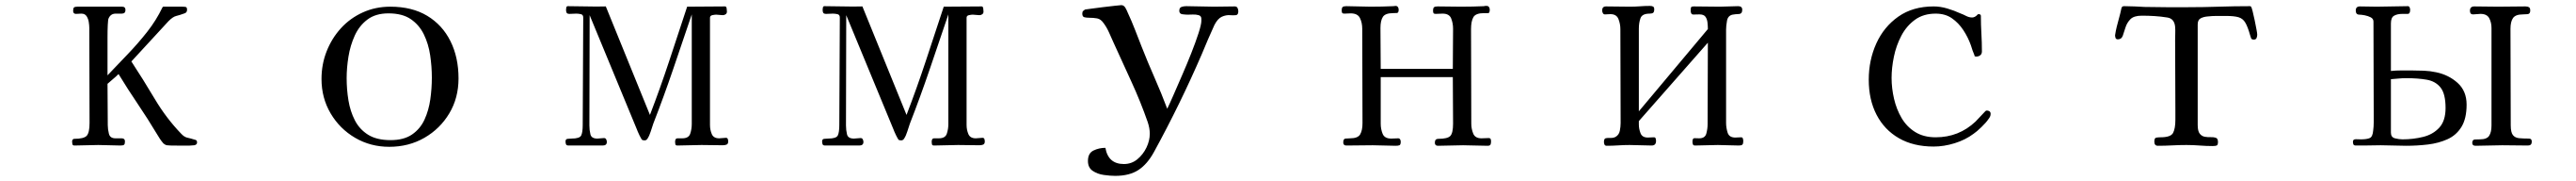

<svg xmlns="http://www.w3.org/2000/svg" viewBox="-20 -566 10040 704"><path d="M748 -12Q748 -3 737 -1Q721 1 692.5 0.5Q664 0 645 0Q638 0 631 -1Q624 -2 617 -8Q610 -16 603.5 -25.5Q597 -35 592 -44Q556 -104 517 -161.5Q478 -219 442 -278Q432 -268 421 -259Q410 -250 399 -240Q399 -200 399.5 -159.5Q400 -119 400 -79Q400 -63 404.5 -45.5Q409 -28 430 -28H454Q467 -28 467 -16Q467 -6 463.5 -3Q460 0 450 0Q428 0 406.5 -1Q385 -2 363 -2Q340 -2 316.5 -1Q293 0 270 0Q263 0 262 -6Q261 -12 261 -16Q261 -19 263 -22.5Q265 -26 269 -26Q307 -26 318 -38Q329 -50 329 -88Q329 -180 328.5 -272.5Q328 -365 328 -457Q328 -467 326 -480Q324 -493 317.5 -503Q311 -513 297 -513Q292 -513 286.5 -512.5Q281 -512 276 -512Q265 -512 265 -524Q265 -534 268.5 -537Q272 -540 281 -540H456Q469 -540 469 -527Q469 -513 454.5 -513Q440 -513 431 -513Q411 -513 403 -494Q401 -490 400 -469Q399 -448 399 -421.5Q399 -395 399 -373Q399 -351 399 -344V-273Q437 -313 477.5 -355Q518 -397 553.5 -442Q589 -487 613 -537Q615 -540 616 -540H690Q698 -540 703.5 -539Q709 -538 709 -528Q709 -517 699 -514Q680 -507 667 -504Q654 -501 637 -484L492 -327Q538 -257 583 -181.5Q628 -106 686 -46Q698 -33 710 -30.5Q722 -28 738 -23Q743 -22 745.5 -20Q748 -18 748 -12Z M1663 -264Q1663 -307 1656.5 -351Q1650 -395 1632 -432Q1614 -469 1581 -491.5Q1548 -514 1494 -514Q1444 -514 1412 -490Q1380 -466 1362.5 -427.5Q1345 -389 1338 -345.5Q1331 -302 1331 -262Q1331 -218 1338 -175.5Q1345 -133 1363 -98Q1381 -63 1414.5 -42Q1448 -21 1502 -21Q1554 -21 1586 -43Q1618 -65 1634.5 -101Q1651 -137 1657 -179.5Q1663 -222 1663 -264ZM1767 -261Q1767 -185 1731 -125Q1695 -65 1634 -30Q1573 5 1497 5Q1424 5 1364 -30Q1304 -65 1268.5 -125Q1233 -185 1233 -259Q1233 -316 1253 -366.5Q1273 -417 1308.5 -456Q1344 -495 1393.5 -517.5Q1443 -540 1501 -540Q1586 -540 1645 -504.5Q1704 -469 1735.5 -406Q1767 -343 1767 -261Z M2818 -16Q2818 -6 2811.5 -3.5Q2805 -1 2797 -1Q2776 -1 2755.5 -1.5Q2735 -2 2714 -2Q2691 -2 2667 -1Q2643 0 2620 0Q2613 0 2612 -5Q2611 -10 2611 -14Q2611 -28 2620 -28Q2629 -28 2639 -28Q2664 -28 2670 -46Q2676 -64 2676 -84V-510Q2640 -404 2603.5 -297Q2567 -190 2526 -85Q2521 -71 2516 -54.5Q2511 -38 2503 -26Q2499 -20 2492 -20Q2491 -20 2488 -20.5Q2485 -21 2484 -21Q2480 -23 2472 -40Q2464 -57 2462 -63L2278 -507Q2278 -400 2277.5 -292.5Q2277 -185 2277 -78Q2277 -60 2281 -43.5Q2285 -27 2308 -27Q2315 -27 2321 -28Q2327 -29 2334 -29Q2340 -29 2342.5 -24Q2345 -19 2345 -14Q2345 0 2329 0H2196Q2188 0 2186 -4.5Q2184 -9 2184 -16Q2184 -25 2192 -26Q2200 -27 2207 -27Q2239 -27 2245 -39Q2251 -51 2251 -80Q2251 -185 2252 -289.5Q2253 -394 2253 -498Q2253 -509 2243.5 -511Q2234 -513 2226 -513Q2219 -513 2213 -512.5Q2207 -512 2200 -512Q2191 -512 2188.5 -516Q2186 -520 2186 -528Q2186 -531 2187 -536.5Q2188 -542 2193 -542Q2230 -542 2267 -541Q2304 -540 2341 -541L2513 -119Q2553 -223 2588 -328.5Q2623 -434 2658 -540Q2695 -540 2732 -540.5Q2769 -541 2806 -541Q2811 -541 2812 -532.5Q2813 -524 2813 -521Q2813 -514 2808 -510.5Q2803 -507 2797 -507Q2790 -507 2784 -508Q2778 -509 2771 -509Q2765 -509 2756 -507Q2747 -505 2747 -497V-80Q2747 -61 2754 -44.5Q2761 -28 2783 -28Q2790 -28 2796 -29Q2802 -30 2809 -30Q2815 -30 2816.5 -25Q2818 -20 2818 -16Z M3818 -16Q3818 -6 3811.5 -3.5Q3805 -1 3797 -1Q3776 -1 3755.5 -1.5Q3735 -2 3714 -2Q3691 -2 3667 -1Q3643 0 3620 0Q3613 0 3612 -5Q3611 -10 3611 -14Q3611 -28 3620 -28Q3629 -28 3639 -28Q3664 -28 3670 -46Q3676 -64 3676 -84V-510Q3640 -404 3603.5 -297Q3567 -190 3526 -85Q3521 -71 3516 -54.5Q3511 -38 3503 -26Q3499 -20 3492 -20Q3491 -20 3488 -20.5Q3485 -21 3484 -21Q3480 -23 3472 -40Q3464 -57 3462 -63L3278 -507Q3278 -400 3277.5 -292.5Q3277 -185 3277 -78Q3277 -60 3281 -43.5Q3285 -27 3308 -27Q3315 -27 3321 -28Q3327 -29 3334 -29Q3340 -29 3342.5 -24Q3345 -19 3345 -14Q3345 0 3329 0H3196Q3188 0 3186 -4.5Q3184 -9 3184 -16Q3184 -25 3192 -26Q3200 -27 3207 -27Q3239 -27 3245 -39Q3251 -51 3251 -80Q3251 -185 3252 -289.5Q3253 -394 3253 -498Q3253 -509 3243.5 -511Q3234 -513 3226 -513Q3219 -513 3213 -512.5Q3207 -512 3200 -512Q3191 -512 3188.5 -516Q3186 -520 3186 -528Q3186 -531 3187 -536.5Q3188 -542 3193 -542Q3230 -542 3267 -541Q3304 -540 3341 -541L3513 -119Q3553 -223 3588 -328.5Q3623 -434 3658 -540Q3695 -540 3732 -540.5Q3769 -541 3806 -541Q3811 -541 3812 -532.5Q3813 -524 3813 -521Q3813 -514 3808 -510.5Q3803 -507 3797 -507Q3790 -507 3784 -508Q3778 -509 3771 -509Q3765 -509 3756 -507Q3747 -505 3747 -497V-80Q3747 -61 3754 -44.5Q3761 -28 3783 -28Q3790 -28 3796 -29Q3802 -30 3809 -30Q3815 -30 3816.5 -25Q3818 -20 3818 -16Z M4806 -522Q4806 -508 4796.5 -507Q4787 -506 4772.5 -507Q4758 -508 4742 -501Q4726 -494 4713 -469Q4700 -441 4688 -413Q4676 -385 4664 -356Q4622 -259 4575.5 -164Q4529 -69 4478 24Q4452 72 4417 95Q4382 118 4326 118Q4307 118 4282 114.5Q4257 111 4238.5 98.5Q4220 86 4220 60Q4220 30 4241.5 19.5Q4263 9 4288 9Q4299 72 4360 72Q4390 72 4412.5 53.5Q4435 35 4448 8Q4461 -19 4461 -46Q4461 -67 4453 -91Q4425 -171 4389.5 -248Q4354 -325 4319 -402Q4311 -420 4302 -440Q4293 -460 4281 -476Q4270 -492 4255.5 -494.5Q4241 -497 4224 -497Q4214 -497 4206 -499Q4198 -501 4198 -513Q4198 -520 4201 -523Q4204 -526 4209 -529Q4211 -529 4231 -532Q4251 -535 4277 -538Q4303 -541 4324.5 -543.5Q4346 -546 4350 -546Q4360 -546 4366 -535.5Q4372 -525 4375 -517Q4390 -485 4403 -451.5Q4416 -418 4429 -385Q4453 -324 4479.5 -264Q4506 -204 4529 -143Q4537 -159 4552.5 -194.5Q4568 -230 4587 -273.5Q4606 -317 4623 -360Q4640 -403 4651 -437Q4662 -471 4662 -485V-493Q4662 -504 4651.5 -507Q4641 -510 4628.5 -509.5Q4616 -509 4609 -509Q4601 -509 4588.5 -510.5Q4576 -512 4576 -524Q4576 -536 4584.5 -539Q4593 -542 4603 -542Q4630 -542 4657 -541Q4684 -540 4711 -540Q4731 -540 4751.5 -540.5Q4772 -541 4792 -541Q4800 -541 4803 -535Q4806 -529 4806 -522Z M5791 -16Q5791 -7 5788.5 -3Q5786 1 5777 1Q5753 1 5729.5 0Q5706 -1 5682 -1Q5657 -1 5633 0Q5609 1 5584 1Q5572 1 5572 -11Q5572 -26 5585 -26Q5622 -26 5632.5 -37.5Q5643 -49 5643 -85Q5643 -131 5642.5 -176Q5642 -221 5642 -266H5361V-85Q5361 -64 5368.5 -45.5Q5376 -27 5402 -27Q5409 -27 5415.5 -27.5Q5422 -28 5429 -28Q5434 -28 5436.5 -24Q5439 -20 5439 -15Q5439 -3 5434 -1Q5429 1 5419 1Q5397 1 5375 0Q5353 -1 5330 -1Q5305 -1 5279 -0.5Q5253 0 5227 0Q5215 0 5215 -12Q5215 -26 5223.5 -27Q5232 -28 5242 -28Q5272 -28 5281 -43.5Q5290 -59 5290 -87Q5290 -179 5289.5 -271Q5289 -363 5289 -454Q5289 -478 5280 -496Q5271 -514 5244 -514Q5238 -514 5231.5 -513.5Q5225 -513 5219 -513Q5212 -513 5210.5 -516.5Q5209 -520 5209 -525Q5209 -536 5213 -539Q5217 -542 5227 -542Q5250 -542 5274 -541Q5298 -540 5321 -540Q5343 -540 5365.5 -540.5Q5388 -541 5410 -542Q5412 -542 5414.5 -542.5Q5417 -543 5419 -543Q5425 -543 5428 -538.5Q5431 -534 5431 -529Q5431 -516 5424.5 -515.5Q5418 -515 5410 -515Q5379 -515 5369.5 -500.5Q5360 -486 5360 -457Q5360 -417 5360.5 -377.5Q5361 -338 5361 -298H5642Q5642 -337 5642.5 -376Q5643 -415 5643 -454Q5643 -476 5635.5 -494.5Q5628 -513 5602 -513Q5595 -513 5588.5 -512.5Q5582 -512 5575 -512Q5568 -512 5566.5 -515.5Q5565 -519 5565 -524Q5565 -535 5569 -538Q5573 -541 5583 -541Q5606 -541 5629 -540.5Q5652 -540 5674 -540Q5697 -540 5719.5 -540.5Q5742 -541 5764 -542Q5766 -543 5769 -543Q5772 -543 5774 -543Q5780 -543 5783 -538.5Q5786 -534 5786 -529Q5786 -515 5780 -515Q5774 -515 5764 -515Q5731 -515 5722 -499Q5713 -483 5713 -453Q5713 -362 5713.5 -269.5Q5714 -177 5714 -85Q5714 -65 5721.5 -46.5Q5729 -28 5754 -28Q5761 -28 5767.5 -28.5Q5774 -29 5781 -29Q5788 -29 5789.5 -25Q5791 -21 5791 -16Z M6774 -17Q6774 -7 6770.5 -3.5Q6767 0 6757 0Q6736 0 6715.5 -1Q6695 -2 6675 -2Q6653 -2 6630.5 -1Q6608 0 6586 0Q6579 0 6577.5 -5Q6576 -10 6576 -15Q6576 -29 6584 -28.5Q6592 -28 6602 -28Q6625 -28 6630 -46.5Q6635 -65 6635 -83L6636 -400L6367 -95V-82Q6367 -65 6373.5 -48Q6380 -31 6402 -31Q6408 -31 6413.5 -31.5Q6419 -32 6426 -32Q6431 -32 6432.5 -27.5Q6434 -23 6434 -18Q6434 0 6417 0Q6395 0 6374 -1Q6353 -2 6331 -2Q6309 -2 6286.5 -0.5Q6264 1 6242 1Q6235 1 6233 -4Q6231 -9 6231 -14Q6231 -27 6238.5 -28.5Q6246 -30 6257 -29.5Q6268 -29 6277 -34Q6290 -42 6293 -58Q6296 -74 6296 -87Q6296 -179 6295.5 -270.5Q6295 -362 6295 -453Q6295 -473 6287.5 -492Q6280 -511 6256 -511Q6250 -511 6245 -510.5Q6240 -510 6235 -510Q6229 -510 6226.5 -515.5Q6224 -521 6224 -525Q6224 -541 6239 -541Q6262 -541 6285.5 -540.5Q6309 -540 6332 -540Q6352 -540 6371.5 -541.5Q6391 -543 6410 -543Q6418 -543 6422.5 -540.5Q6427 -538 6427 -530Q6427 -520 6423 -516.5Q6419 -513 6409 -513Q6380 -513 6373.5 -495.5Q6367 -478 6367 -454V-133L6636 -453Q6636 -465 6634.5 -478.5Q6633 -492 6626.5 -501Q6620 -510 6603 -510Q6591 -510 6580 -509.5Q6569 -509 6569 -525Q6569 -534 6570.5 -537.5Q6572 -541 6582 -541Q6607 -541 6632 -540.5Q6657 -540 6682 -540Q6700 -540 6718 -541Q6736 -542 6754 -542Q6770 -542 6770 -528Q6770 -512 6756.5 -511.5Q6743 -511 6732 -509Q6714 -505 6710.5 -485Q6707 -465 6707 -451V-88Q6707 -69 6713 -50Q6719 -31 6743 -31Q6748 -31 6754 -31.5Q6760 -32 6766 -32Q6771 -32 6772.5 -27Q6774 -22 6774 -17Z M7738 -123Q7738 -117 7735.5 -112Q7733 -107 7729 -102Q7721 -90 7702.5 -72Q7684 -54 7672 -46Q7640 -22 7598 -9Q7556 4 7516 4Q7437 4 7380.5 -28.5Q7324 -61 7293.5 -119.5Q7263 -178 7263 -256Q7263 -332 7292.5 -397Q7322 -462 7378.5 -501.5Q7435 -541 7516 -541Q7542 -541 7569 -533Q7596 -525 7620 -514Q7631 -510 7642.5 -504Q7654 -498 7666 -498Q7671 -498 7676 -500.5Q7681 -503 7685 -507Q7687 -511 7691 -511Q7700 -511 7700 -504Q7700 -470 7702 -435.5Q7704 -401 7704 -366Q7704 -356 7697.5 -351Q7691 -346 7682 -346Q7674 -346 7675 -351Q7671 -360 7667.5 -370Q7664 -380 7661 -390Q7650 -421 7631.5 -449Q7613 -477 7587 -495Q7561 -513 7524 -513Q7476 -513 7443 -489Q7410 -465 7390 -427Q7370 -389 7361 -345.5Q7352 -302 7352 -263Q7352 -223 7361.5 -182Q7371 -141 7391 -107Q7411 -73 7444 -52.5Q7477 -32 7524 -32Q7614 -32 7679 -93Q7688 -102 7696.5 -111.5Q7705 -121 7715 -131Q7717 -133 7718.5 -134.5Q7720 -136 7724 -136Q7729 -136 7733.5 -133Q7738 -130 7738 -123Z M8777 -431Q8777 -425 8774.5 -418.5Q8772 -412 8764 -412Q8755 -412 8753 -417.5Q8751 -423 8749 -430Q8740 -462 8730.5 -478Q8721 -494 8704 -499Q8687 -504 8655 -504Q8637 -504 8619 -504Q8601 -504 8584 -502Q8569 -501 8557 -495Q8545 -489 8545 -471V-80Q8545 -56 8553 -46Q8561 -36 8573 -34Q8585 -32 8596.5 -32.5Q8608 -33 8616 -30Q8624 -27 8624 -14Q8624 -2 8619 0Q8614 2 8603 2Q8578 2 8552.5 0Q8527 -2 8501 -2Q8473 -2 8445.5 -0.5Q8418 1 8390 1Q8376 1 8376 -15Q8376 -29 8383 -30.5Q8390 -32 8400 -32Q8440 -32 8449 -49Q8458 -66 8458 -100V-139Q8458 -207 8457.5 -274.5Q8457 -342 8457 -409Q8457 -423 8457.5 -436Q8458 -449 8457 -462Q8454 -494 8426 -498Q8401 -502 8376.5 -503.5Q8352 -505 8327 -505Q8296 -505 8282.5 -491Q8269 -477 8263.5 -459Q8258 -441 8253 -427Q8248 -413 8234 -413Q8227 -413 8225 -418Q8223 -423 8223 -429Q8223 -432 8226 -446.5Q8229 -461 8234 -479Q8239 -497 8243 -513Q8247 -529 8248 -535Q8250 -540 8252.5 -541Q8255 -542 8260 -542Q8280 -542 8299.5 -541Q8319 -540 8338 -539Q8380 -538 8422.5 -538Q8465 -538 8507 -538Q8568 -538 8628 -540Q8688 -542 8749 -542Q8751 -542 8753 -540Q8755 -538 8759 -522.5Q8763 -507 8767 -487.5Q8771 -468 8774 -452Q8777 -436 8777 -431Z M9511 -146Q9511 -201 9491.5 -225.5Q9472 -250 9437.5 -256Q9403 -262 9357 -262Q9342 -262 9327.5 -260.5Q9313 -259 9298 -258V-50Q9298 -32 9314 -28Q9330 -24 9343 -24Q9385 -24 9423.5 -33.5Q9462 -43 9486.5 -69.5Q9511 -96 9511 -146ZM9593 -159Q9593 -105 9573 -72.5Q9553 -40 9518.5 -24.5Q9484 -9 9442.5 -4Q9401 1 9357 1Q9332 1 9307.5 0Q9283 -1 9258 -1Q9242 -1 9225 -0.5Q9208 0 9191 0H9162Q9154 0 9152 -4Q9150 -8 9150 -15Q9150 -25 9162.5 -24.5Q9175 -24 9181 -24Q9204 -24 9215.5 -29Q9227 -34 9229 -59Q9231 -74 9231 -89.5Q9231 -105 9231 -120Q9231 -211 9230.5 -301.5Q9230 -392 9230 -482Q9230 -493 9219.5 -498.5Q9209 -504 9196 -506.5Q9183 -509 9175 -509Q9161 -509 9161 -525Q9161 -541 9177 -541Q9194 -541 9210.5 -540.5Q9227 -540 9243 -540Q9273 -540 9303.5 -541Q9334 -542 9364 -542Q9369 -542 9371 -537Q9373 -532 9373 -528Q9373 -512 9363.5 -512Q9354 -512 9343 -512Q9323 -512 9310.5 -505Q9298 -498 9298 -475V-290Q9318 -292 9338 -292Q9358 -292 9378 -292Q9402 -292 9426.5 -291Q9451 -290 9474 -285Q9523 -275 9558 -243.5Q9593 -212 9593 -159ZM9847 -15Q9847 0 9832 0Q9807 0 9782 -0.5Q9757 -1 9732 -1Q9706 -1 9680 0Q9654 1 9628 1Q9615 1 9615 -10Q9615 -23 9625.5 -23.5Q9636 -24 9645 -24Q9672 -24 9681 -38Q9690 -52 9690 -78V-457Q9690 -479 9681 -495.5Q9672 -512 9647 -512Q9640 -512 9633 -511Q9626 -510 9618 -510Q9606 -510 9606 -524Q9606 -541 9623 -541Q9646 -541 9669 -540.5Q9692 -540 9715 -540Q9742 -540 9768.5 -540.5Q9795 -541 9822 -541Q9831 -541 9836 -538Q9841 -535 9841 -525Q9841 -512 9831 -511Q9821 -510 9812 -510Q9784 -510 9774 -496Q9764 -482 9764 -454Q9764 -360 9764.5 -266.5Q9765 -173 9765 -79Q9765 -51 9773.5 -40.5Q9782 -30 9798 -28.5Q9814 -27 9836 -27Q9847 -27 9847 -15Z"/></svg>

Font: Kaisei HarunoUmi
Style: Regular
Weight: 400
Designer: Font-Kai, 金井和夫
Foundry: KAZUO KANAI
Version: Version 5.003